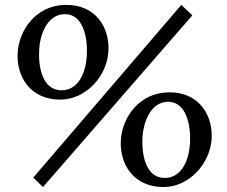

<svg xmlns="http://www.w3.org/2000/svg" viewBox="-20 -736 913 772"><path d="M242.2 -716.3C125 -714.4 56.2 -615.7 50.8 -522.5C45.9 -426.3 103 -335.4 222.2 -335.4C324.2 -335.4 411.1 -428.7 416 -531.7C420.9 -623.5 366.2 -718.8 242.2 -716.3ZM753.4 -674.3 709 -716.3 113.8 -22 152.8 16.1ZM241.2 -679.2C315.9 -679.2 333 -581.1 329.1 -514.2C326.2 -452.1 299.8 -373 227.1 -373C147.9 -373 133.3 -473.1 137.7 -537.1C139.6 -587.9 166 -679.2 241.2 -679.2ZM657.2 -364.7C540 -362.8 470.7 -264.2 465.8 -170.9C460.9 -74.7 518.1 16.1 637.2 16.1C739.3 16.1 825.7 -77.1 831.1 -180.2C835.4 -272 781.2 -367.2 657.2 -364.7ZM656.2 -326.7C731 -326.7 747.6 -228.5 744.1 -161.6C740.7 -99.6 714.8 -20.5 642.1 -20.5C563 -20.5 549.3 -120.6 552.7 -184.6C555.7 -235.4 581.1 -326.7 656.2 -326.7Z"/></svg>

Font: Lora Italic
Style: Regular
Weight: 400
Italic angle: -3°
Designer: Olga Karpushina, Alexei Vanyashin
Foundry: Cyreal
Version: Version 1.011;PS 001.011;hotconv 1.0.70;makeotf.lib2.5.58329